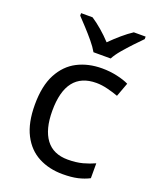

<svg xmlns="http://www.w3.org/2000/svg" viewBox="-144 -850 768 945"><g transform="rotate(20 240.0 -378.0)"><path d="M300 10Q229 10 173.5 -19Q118 -48 86.5 -109Q55 -170 55 -265Q55 -364 88 -426Q121 -488 177.5 -517Q234 -546 306 -546Q347 -546 385 -537.5Q423 -529 447 -517L420 -444Q396 -453 364 -461Q332 -469 304 -469Q146 -469 146 -266Q146 -169 184.5 -117.5Q223 -66 299 -66Q343 -66 376.5 -75Q410 -84 438 -97V-19Q411 -5 378.5 2.5Q346 10 300 10ZM238 -606Q225 -629 203 -655.5Q181 -682 157 -708Q133 -734 115 -753V-766H175Q201 -749 229 -725Q257 -701 282 -674Q309 -701 337 -725Q365 -749 391 -766H453V-753Q434 -734 409.5 -708Q385 -682 362.5 -655.5Q340 -629 328 -606Z"/></g></svg>

Font: Noto Sans Historical
Style: Regular
Weight: 400
Designer: Monotype Design Team
Foundry: Monotype Imaging Inc.
Version: Version 2.013; ttfautohint (v1.8.4.7-5d5b)